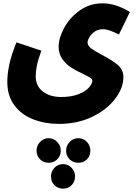

<svg xmlns="http://www.w3.org/2000/svg" viewBox="-20 -516 832 1156"><path d="M79 -261 229 -211Q209 -156 202 -121Q195 -86 195 -56Q195 2 238 35Q281 68 348 68Q409 68 451.5 51.5Q494 35 515 11.5Q536 -12 536 -31Q536 -40 523.5 -48Q511 -56 482 -70Q439 -90 409 -109Q379 -128 356 -159.5Q333 -191 333 -235Q333 -286 366 -347.5Q399 -409 459.5 -452.5Q520 -496 599 -496Q676 -496 762 -444L696 -308Q636 -340 600 -340Q570 -340 549 -325Q528 -310 517.5 -291Q507 -272 507 -261Q507 -241 528.5 -225Q550 -209 593 -186Q655 -154 689 -125Q723 -96 723 -52Q723 14 672.5 80Q622 146 533.5 188Q445 230 336 230Q251 230 180 202.5Q109 175 66.5 118Q24 61 24 -23Q24 -69 35.5 -125Q47 -181 79 -261ZM200 391Q200 361 221.5 338.5Q243 316 273 316Q303 316 324.5 338.5Q346 361 346 391Q346 422 325 443Q304 464 273 464Q242 464 221 443Q200 422 200 391ZM378 391Q378 361 399.5 338.5Q421 316 451 316Q482 316 503 338Q524 360 524 391Q524 423 503.5 443.5Q483 464 451 464Q420 464 399 443Q378 422 378 391ZM287 547Q287 516 308 494Q329 472 360 472Q390 472 411 494.5Q432 517 432 547Q432 578 411 599Q390 620 360 620Q329 620 308 599Q287 578 287 547Z"/></svg>

Font: Noto Sans Arabic CondBlack
Style: Regular
Weight: 900
Width: 3
Designer: Nadine Chahine
Foundry: Monotype Imaging Inc.
Version: Version 1.001